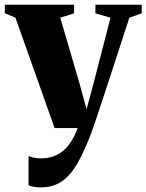

<svg xmlns="http://www.w3.org/2000/svg" viewBox="-30 -543 620 814"><path d="M143.5 251.5Q126.5 251.5 112.8 249Q99 246.5 91 242.5V118.5Q100 122.5 114.2 125.5Q128.5 128.5 144 128.5Q171.5 128.5 194.8 120.5Q218 112.5 237.5 96.5Q257 80.5 272.2 56.2Q287.5 32 299.5 0H201.5L35.5 -468L-9.5 -487V-523H284V-486.5L225.5 -468L307 -189.5L337 -80L365 -183.5L438.5 -468L374.5 -486.5V-523H571V-486.5L518.5 -468Q500 -411.5 479.2 -347.8Q458.5 -284 438.5 -222.8Q418.5 -161.5 401.5 -110.2Q384.5 -59 373.5 -26Q362.5 7 360 12.5Q331.5 89.5 302 143Q272.5 196.5 234.8 224Q197 251.5 143.5 251.5Z"/></svg>

Font: Merriweather 96pt Black
Style: Regular
Weight: 900
Version: Version 2.100